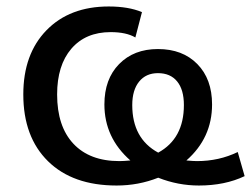

<svg xmlns="http://www.w3.org/2000/svg" viewBox="-20 -569 783 599"><path d="M343.8 9.8Q207 9.8 129.9 -65.9Q52.7 -141.6 52.7 -274.4Q52.7 -400.4 125 -474.6Q197.3 -548.8 319.3 -548.8Q380.9 -548.8 422.9 -531.2L402.3 -452.1Q374 -468.8 325.2 -468.8Q247.1 -468.8 202.6 -417Q158.2 -365.2 158.2 -274.4Q158.2 -174.8 209 -120.6Q259.8 -66.4 352.5 -66.4Q365.2 -66.4 386.7 -68.4Q305.7 -139.6 305.7 -243.2Q305.7 -322.3 351.6 -369.1Q397.5 -416 472.7 -416Q549.8 -416 595.7 -369.1Q641.6 -322.3 641.6 -243.2Q641.6 -138.7 561.5 -68.4Q583 -66.4 594.7 -66.4Q663.1 -66.4 721.7 -94.7L743.2 -19.5Q681.6 9.8 600.6 9.8Q535.2 9.8 473.6 -14.6Q412.1 9.8 343.8 9.8ZM392.6 -241.2Q392.6 -136.7 473.6 -92.8Q553.7 -136.7 553.7 -241.2Q553.7 -289.1 532.7 -314.9Q511.7 -340.8 472.7 -340.8Q435.5 -340.8 414.1 -314.5Q392.6 -288.1 392.6 -241.2Z"/></svg>

Font: Min Sans Medium
Style: Regular
Weight: 500
Designer: Jinseong-Kim, NotoSansCJK, Nunito
Foundry: Jinseong-Kim
Version: Version 1.400;Glyphs 3.1.2 (3151)